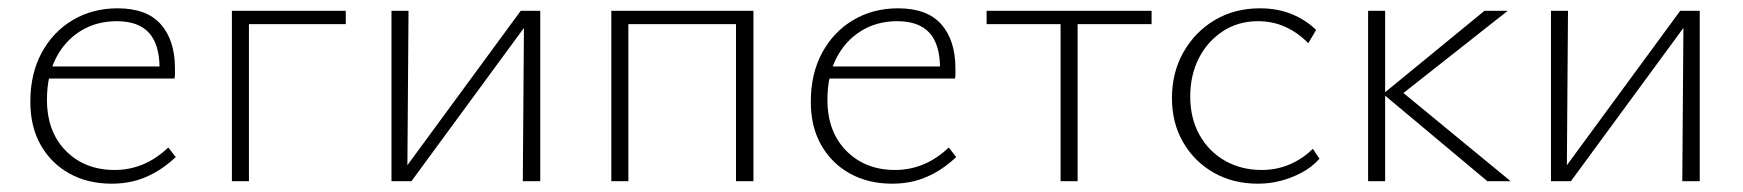

<svg xmlns="http://www.w3.org/2000/svg" viewBox="-20 -436 4195 462"><path d="M249 6Q191 6 147 -18.5Q103 -43 78 -87Q53 -131 53 -191Q53 -259 80.5 -309.5Q108 -360 155.5 -388Q203 -416 263 -416Q333 -416 367 -377.5Q401 -339 401 -271Q401 -265 401 -259Q401 -253 400 -247H364V-271Q364 -329 338.5 -357Q313 -385 261 -385Q212 -385 174 -361.5Q136 -338 114.5 -296Q93 -254 93 -196Q93 -119 138.5 -73Q184 -27 256 -27Q291 -27 323 -40Q355 -53 385 -81L403 -58Q377 -34 351.5 -20Q326 -6 301 0Q276 6 249 6ZM82 -247 88 -276H393V-247Z M538 0V-410H579V0ZM559 -378V-410H812V-378Z M1238 0 1241 -410H1280V0ZM922 0V-410H963L960 0ZM946 0V-19L1233 -410H1257V-391L970 0Z M1751 0V-410H1793V0ZM1451 0V-410H1492V0ZM1470 -378V-410H1772V-378Z M2127 6Q2069 6 2025 -18.5Q1981 -43 1956 -87Q1931 -131 1931 -191Q1931 -259 1958.5 -309.5Q1986 -360 2033.5 -388Q2081 -416 2141 -416Q2211 -416 2245 -377.5Q2279 -339 2279 -271Q2279 -265 2279 -259Q2279 -253 2278 -247H2242V-271Q2242 -329 2216.5 -357Q2191 -385 2139 -385Q2090 -385 2052 -361.5Q2014 -338 1992.5 -296Q1971 -254 1971 -196Q1971 -119 2016.5 -73Q2062 -27 2134 -27Q2169 -27 2201 -40Q2233 -53 2263 -81L2281 -58Q2255 -34 2229.5 -20Q2204 -6 2179 0Q2154 6 2127 6ZM1960 -247 1966 -276H2271V-247Z M2532 0V-410H2573V0ZM2354 -378V-410H2751V-378Z M3007 6Q2947 6 2900.5 -20.5Q2854 -47 2827 -93.5Q2800 -140 2800 -200Q2800 -262 2828 -311Q2856 -360 2903.5 -388Q2951 -416 3012 -416Q3053 -416 3087 -402.5Q3121 -389 3147 -364L3128 -332Q3104 -357 3073.5 -371Q3043 -385 3007 -385Q2959 -385 2922 -360.5Q2885 -336 2864.5 -295.5Q2844 -255 2844 -204Q2844 -151 2866.5 -111Q2889 -71 2928 -49Q2967 -27 3016 -27Q3052 -27 3083.5 -40.5Q3115 -54 3139 -78L3155 -54Q3136 -33 3111 -20Q3086 -7 3060 -0.5Q3034 6 3007 6Z M3559 0 3308 -210 3552 -410H3608L3339 -198V-227L3615 0ZM3272 0V-410H3313V0Z M4028 0 4031 -410H4070V0ZM3712 0V-410H3753L3750 0ZM3736 0V-19L4023 -410H4047V-391L3760 0Z"/></svg>

Font: Ysabeau ExtraLight
Style: Regular
Weight: 250
Designer: Christian Thalmann (Catharsis Fonts)
Version: Version 2.002